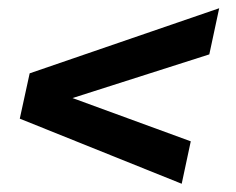

<svg xmlns="http://www.w3.org/2000/svg" viewBox="-20 -536 572 466"><path d="M421 -90 28 -248 52 -358 512 -516 488 -404 156 -298 443 -193Z"/></svg>

Font: Radio Canada Big Medium
Style: Italic
Weight: 500
Italic angle: -12°
Designer: Étienne Aubert Bonn
Foundry: Coppers and Brasses
Version: Version 1.001